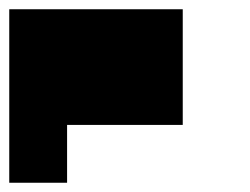

<svg xmlns="http://www.w3.org/2000/svg" viewBox="-20 -270 540 415"><path d="M375 -250V0H125V125H0V-250Z"/></svg>

Font: Bytesized
Style: Regular
Weight: 400
Monospace: yes
Designer: baltdev
Version: Version 1.000